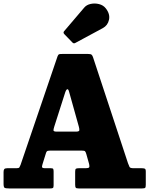

<svg xmlns="http://www.w3.org/2000/svg" viewBox="-20 -1058 838 1078"><path d="M0 -26.5V-92Q0 -103.5 4 -108.5Q8 -113.5 20.5 -113.5H73Q86 -113.5 89 -118.5Q92 -123.5 95.5 -132.5L303 -741.5Q307 -751.5 311 -753.2Q315 -755 329 -755H474.5Q489 -755 493.8 -751.2Q498.5 -747.5 502 -737.5L698.5 -142Q704 -128 707.2 -120.8Q710.5 -113.5 730.5 -113.5H775Q787.5 -113.5 793 -111Q798.5 -108.5 798.5 -95V-21Q798.5 -7 795 -3.5Q791.5 0 777.5 0H422Q408.5 0 405.2 -4.2Q402 -8.5 402 -22V-93.5Q402 -107 405.8 -110.2Q409.5 -113.5 422.5 -113.5H460.5Q477.5 -113.5 480.5 -118.5Q483.5 -123.5 480.5 -136.5L464.5 -193.5Q461 -205.5 457.2 -209Q453.5 -212.5 436.5 -212.5H269.5Q254.5 -212.5 248 -211Q241.5 -209.5 238 -198L218.5 -135.5Q214.5 -123.5 216.8 -118.5Q219 -113.5 231.5 -113.5H265Q276 -113.5 278.5 -109.8Q281 -106 281 -94.5V-18Q281 -5.5 277.2 -2.8Q273.5 0 262 0H31Q12 0 6 -3.5Q0 -7 0 -26.5ZM347 -542 284.5 -346.5Q281 -335.5 280.2 -327.2Q279.5 -319 298 -319H407Q425 -319 425.5 -327Q426 -335 422.5 -347.5L368 -542.5Q363.5 -559.5 357.2 -556.8Q351 -554 347 -542ZM386.5 -819.5 341 -866.5Q332.5 -875.5 341 -884L453 -1015.5Q466 -1031 489.2 -1036Q512.5 -1041 536.2 -1035Q560 -1029 574 -1011Q599 -979 592 -947Q585 -915 557 -900L403 -817Q394 -811.5 386.5 -819.5Z"/></svg>

Font: Besley* Narrow Heavy
Style: Regular
Weight: 800
Width: 4
Designer: Owen Earl
Foundry: indestructible type*
Version: Version 3.000; ttfautohint (v1.8.3)